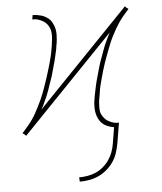

<svg xmlns="http://www.w3.org/2000/svg" viewBox="-53 -569 706 839"><g transform="rotate(-5 300.0 -150.0)"><path d="M263 223 262 204Q280 204 298.5 201Q317 198 334.5 190.5Q352 183 367.5 170Q383 157 394 141Q405 125 411.5 107.5Q418 90 421 72L433 -1Q421 -3 411 -6.5Q401 -10 392 -15.5Q383 -21 376.5 -29Q370 -37 365.5 -46.5Q361 -56 358.5 -66.5Q356 -77 355.5 -88Q355 -99 356 -112Q357 -125 359 -133L360 -141Q362 -152 364.5 -163Q367 -174 369 -185Q371 -196 374 -206.5Q377 -217 380 -228Q383 -239 386 -249.5Q389 -260 392 -271Q395 -282 399 -293Q403 -304 407 -314.5Q411 -325 414.5 -335.5Q418 -346 423.5 -359.5Q429 -373 434 -382.5Q439 -392 442 -399L450 -415L47 3L40 -4L32 -10L36 -14Q47 -26 57.5 -38.5Q68 -51 77.5 -64.5Q87 -78 94.5 -92Q102 -106 109.5 -120.5Q117 -135 123.5 -149.5Q130 -164 135.5 -178.5Q141 -193 146 -207.5Q151 -222 156 -237Q161 -252 165.5 -267Q170 -282 175.5 -300.5Q181 -319 184 -333Q187 -347 189 -357L193 -381Q195 -395 196.5 -408.5Q198 -422 197 -435.5Q196 -449 190.5 -460.5Q185 -472 176 -480.5Q167 -489 152.5 -495Q138 -501 129 -501H118L121 -520Q131 -520 140.5 -518.5Q150 -517 159 -514.5Q168 -512 176.5 -507Q185 -502 192 -496Q199 -490 203.5 -482Q208 -474 211.5 -465Q215 -456 216.5 -446.5Q218 -437 218 -427.5Q218 -418 217 -406Q216 -394 215 -388L213 -379Q212 -368 209.5 -357Q207 -346 204.5 -335Q202 -324 199.5 -313.5Q197 -303 193.5 -292Q190 -281 187.5 -270.5Q185 -260 181.5 -249Q178 -238 174 -227Q170 -216 166.5 -205.5Q163 -195 159.5 -184.5Q156 -174 150 -160.5Q144 -147 139.5 -137.5Q135 -128 132 -121L123 -105L526 -523L533 -516L541 -510L537 -506Q526 -494 515.5 -481.5Q505 -469 496 -455.5Q487 -442 479 -428Q471 -414 463.5 -399.5Q456 -385 450 -370.5Q444 -356 438.5 -341.5Q433 -327 427.5 -312.5Q422 -298 417 -283Q412 -268 407.5 -253Q403 -238 398 -219.5Q393 -201 389.5 -187Q386 -173 385 -163L381 -139Q378 -125 377 -111.5Q376 -98 376.5 -84.5Q377 -71 383 -59.5Q389 -48 398 -39.5Q407 -31 421.5 -25Q436 -19 445 -19H456L441 72Q437 92 430.5 112.5Q424 133 411.5 151Q399 169 382 183.5Q365 198 345 207Q325 216 304 219.5Q283 223 263 223Z"/></g></svg>

Font: Iosevka Aile Thin Oblique
Style: Regular
Weight: 100
Italic angle: -9°
Designer: Belleve Invis
Foundry: Belleve Invis
Version: Version 31.1.0; ttfautohint (v1.8.4)